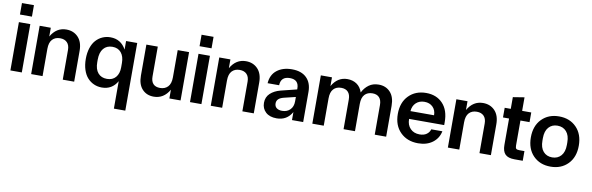

<svg xmlns="http://www.w3.org/2000/svg" viewBox="-56 -1227 6030 1957"><g transform="rotate(10 2959.0 -248.5)"><path d="M48.8 0V-500H167V0ZM45.9 -578.1H169.9V-696.8H45.9Z M263.7 0V-500H378.9V-409.2Q436.5 -509.8 539.1 -509.8Q614.3 -509.8 661.6 -460.2Q709 -410.6 709 -318.8V0H590.8V-307.1Q590.8 -357.4 564.7 -384.3Q538.6 -411.1 491.7 -411.1Q440.9 -411.1 411.4 -379.4Q381.8 -347.7 381.8 -282.2V0Z M1273.4 200.2H1155.3V-84Q1102.1 9.8 995.6 9.8Q951.7 9.8 913.6 -7.1Q875.5 -23.9 846.7 -55.7Q817.9 -87.4 801.5 -137.5Q785.2 -187.5 785.2 -250Q785.2 -312.5 801.5 -362.5Q817.9 -412.6 846.7 -444.3Q875.5 -476.1 913.6 -492.9Q951.7 -509.8 995.6 -509.8Q1104.5 -509.8 1158.2 -411.1V-500H1273.4ZM906.2 -236.8Q906.2 -163.6 939.7 -124.8Q973.1 -85.9 1032.2 -85.9Q1090.3 -85.9 1122.8 -124Q1155.3 -162.1 1155.3 -227.1V-272Q1155.3 -339.8 1122.8 -378.9Q1090.3 -418 1032.2 -418Q973.1 -418 939.7 -377.7Q906.2 -337.4 906.2 -262.2Z M1533.2 9.8Q1459 9.8 1413.6 -39.3Q1368.2 -88.4 1368.2 -179.2V-500H1486.3V-190.9Q1486.3 -140.6 1510.5 -114.7Q1534.7 -88.9 1581.1 -88.9Q1631.8 -88.9 1662.1 -120.8Q1692.4 -152.8 1692.4 -217.8V-500H1810.1V0H1694.3V-90.8Q1636.7 9.8 1533.2 9.8Z M1907.7 0V-500H2025.9V0ZM1904.8 -578.1H2028.8V-696.8H1904.8Z M2122.6 0V-500H2237.8V-409.2Q2295.4 -509.8 2397.9 -509.8Q2473.1 -509.8 2520.5 -460.2Q2567.9 -410.6 2567.9 -318.8V0H2449.7V-307.1Q2449.7 -357.4 2423.6 -384.3Q2397.5 -411.1 2350.6 -411.1Q2299.8 -411.1 2270.3 -379.4Q2240.7 -347.7 2240.7 -282.2V0Z M2805.2 9.8Q2731.9 9.8 2691.7 -27.8Q2651.4 -65.4 2651.4 -124Q2651.4 -184.1 2691.7 -221.7Q2731.9 -259.3 2796.4 -275.9L2961.4 -316.9V-326.2Q2961.4 -418 2869.1 -418Q2775.4 -418 2772.5 -327.1H2653.3Q2659.2 -415.5 2719.5 -462.6Q2779.8 -509.8 2874.5 -509.8Q2972.7 -509.8 3025.9 -457.5Q3079.1 -405.3 3079.1 -312V0H2963.4V-83Q2911.1 9.8 2805.2 9.8ZM2769 -139.2Q2769 -107.9 2790 -91.6Q2811 -75.2 2847.2 -75.2Q2897.9 -75.2 2929.7 -106.9Q2961.4 -138.7 2961.4 -192.9V-238.8L2842.3 -210Q2804.7 -200.7 2786.9 -183.3Q2769 -166 2769 -139.2Z M3173.8 0V-500H3289.1V-409.2Q3346.7 -509.8 3448.2 -509.8Q3504.4 -509.8 3545.4 -481.7Q3586.4 -453.6 3604 -398.9Q3629.4 -449.2 3671.1 -479.5Q3712.9 -509.8 3772 -509.8Q3846.2 -509.8 3892.1 -460.4Q3938 -411.1 3938 -318.8V0H3819.8V-307.1Q3819.8 -357.9 3795.4 -384.5Q3771 -411.1 3725.1 -411.1Q3674.3 -411.1 3644.8 -379.4Q3615.2 -347.7 3615.2 -282.2V0H3497.1V-307.1Q3497.1 -357.9 3472.4 -384.5Q3447.8 -411.1 3400.9 -411.1Q3350.6 -411.1 3321.3 -379.4Q3292 -347.7 3292 -282.2V0Z M4269 9.8Q4155.8 9.8 4085.2 -60.5Q4014.6 -130.9 4014.6 -250Q4014.6 -369.1 4084 -439.5Q4153.3 -509.8 4263.7 -509.8Q4371.1 -509.8 4435.5 -441.4Q4500 -373 4500 -250V-219.2H4136.7V-217.8Q4136.7 -156.2 4172.9 -119.1Q4209 -82 4269 -82Q4313.5 -82 4341.3 -102.1Q4369.1 -122.1 4377.9 -153.8H4492.7Q4478 -79.6 4418.5 -34.9Q4358.9 9.8 4269 9.8ZM4136.7 -299.8H4380.9Q4380.9 -353 4348.1 -385.5Q4315.4 -418 4261.7 -418Q4209.5 -418 4175.3 -386.5Q4141.1 -355 4136.7 -299.8Z M4576.7 0V-500H4691.9V-409.2Q4749.5 -509.8 4852.1 -509.8Q4927.2 -509.8 4974.6 -460.2Q5022 -410.6 5022 -318.8V0H4903.8V-307.1Q4903.8 -357.4 4877.7 -384.3Q4851.6 -411.1 4804.7 -411.1Q4753.9 -411.1 4724.4 -379.4Q4694.8 -347.7 4694.8 -282.2V0Z M5266.6 0Q5198.7 0 5169.2 -30.8Q5139.6 -61.5 5139.6 -126V-399.9H5076.7V-500H5139.6V-621.1L5257.3 -640.1V-500H5351.6V-399.9H5257.3V-142.1Q5257.3 -116.7 5265.9 -108.4Q5274.4 -100.1 5299.3 -100.1H5351.6V0Z M5818.8 -60.5Q5750 9.8 5639.6 9.8Q5529.3 9.8 5460.4 -60.5Q5391.6 -130.9 5391.6 -250Q5391.6 -369.1 5460.4 -439.5Q5529.3 -509.8 5639.6 -509.8Q5750 -509.8 5818.8 -439.5Q5887.7 -369.1 5887.7 -250Q5887.7 -130.9 5818.8 -60.5ZM5513.7 -236.8Q5513.7 -164.1 5548.1 -125Q5582.5 -85.9 5639.6 -85.9Q5697.3 -85.9 5731.9 -125.2Q5766.6 -164.6 5766.6 -236.8V-263.2Q5766.6 -335.4 5731.9 -374.8Q5697.3 -414.1 5639.6 -414.1Q5582.5 -414.1 5548.1 -375Q5513.7 -335.9 5513.7 -263.2Z"/></g></svg>

Font: TASA Orbiter Display SemiBold
Style: Regular
Weight: 600
Designer: Weizhong Zhang
Version: Version 1.000;Glyphs 3.1.2 (3151)